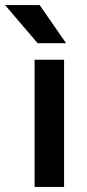

<svg xmlns="http://www.w3.org/2000/svg" viewBox="-66 -735 342 755"><path d="M70 -500H186V0H70ZM-46 -715H90L194 -565H82Z"/></svg>

Font: PT Root UI Bold
Style: Regular
Weight: 700
Designer: Vitaly Kuzmin
Foundry: ParaType Ltd.
Version: Version 2.000G